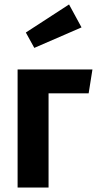

<svg xmlns="http://www.w3.org/2000/svg" viewBox="-20 -842 435 862"><path d="M59 0V-530H395L378 -423H198V0ZM346 -719 134 -627 96 -696 290 -822Z"/></svg>

Font: Fira Sans Condensed SemiBold
Style: Regular
Weight: 600
Width: 3
Designer: bBox Type GmbH & Carrois Corporate GbR & Edenspiekermann AG
Foundry: bBox Type GmbH & Carrois Corporate GbR & Edenspiekermann AG
Version: Version 4.301